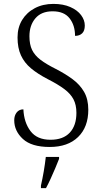

<svg xmlns="http://www.w3.org/2000/svg" viewBox="-20 -744 520 985"><path d="M235 10Q142 10 97.5 -31Q53 -72 53 -127Q53 -151 65.5 -167Q78 -183 100 -183Q103 -116 136.5 -71.5Q170 -27 239 -27Q304 -27 338 -63.5Q372 -100 372 -165Q372 -206 357 -234.5Q342 -263 310 -287Q278 -311 225 -338Q173 -365 139 -393.5Q105 -422 87.5 -460Q70 -498 70 -552Q70 -603 93.5 -641.5Q117 -680 158.5 -702Q200 -724 254 -724Q304 -724 340.5 -708Q377 -692 396 -666.5Q415 -641 415 -613Q415 -586 401.5 -573Q388 -560 365 -560Q365 -614 337 -650Q309 -686 250 -686Q192 -686 161.5 -650Q131 -614 131 -558Q131 -516 144.5 -488Q158 -460 187.5 -437.5Q217 -415 265 -391Q314 -366 352 -338Q390 -310 411.5 -272.5Q433 -235 433 -181Q433 -92 380.5 -41Q328 10 235 10ZM190 208Q198 173 204.5 135Q211 97 215 61H283V71Q275 92 263.5 119Q252 146 239.5 173.5Q227 201 216 221H190Z"/></svg>

Font: Noto Serif Lao SemiCondensed Light
Style: Regular
Weight: 300
Width: 4
Designer: Monotype Design Team
Foundry: Monotype Imaging Inc.
Version: Version 2.003; ttfautohint (v1.8.4.7-5d5b)